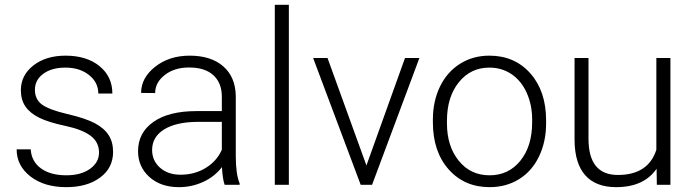

<svg xmlns="http://www.w3.org/2000/svg" viewBox="-20 -770 2889 800"><path d="M392.6 -134.3Q392.6 -177.7 357.7 -204.1Q322.8 -230.5 252.4 -245.4Q182.1 -260.3 143.3 -279.5Q104.5 -298.8 85.7 -326.7Q66.9 -354.5 66.9 -394Q66.9 -456.5 119.1 -497.3Q171.4 -538.1 252.9 -538.1Q341.3 -538.1 394.8 -494.4Q448.2 -450.7 448.2 -380.4H389.6Q389.6 -426.8 350.8 -457.5Q312 -488.3 252.9 -488.3Q195.3 -488.3 160.4 -462.6Q125.5 -437 125.5 -396Q125.5 -356.4 154.5 -334.7Q183.6 -313 260.5 -294.9Q337.4 -276.9 375.7 -256.3Q414.1 -235.8 432.6 -207Q451.2 -178.2 451.2 -137.2Q451.2 -70.3 397.2 -30.3Q343.3 9.8 256.3 9.8Q164.1 9.8 106.7 -34.9Q49.3 -79.6 49.3 -147.9H107.9Q111.3 -96.7 151.1 -68.1Q190.9 -39.6 256.3 -39.6Q317.4 -39.6 355 -66.4Q392.6 -93.3 392.6 -134.3Z M916 0Q907.2 -24.9 904.8 -73.7Q874 -33.7 826.4 -12Q778.8 9.8 725.6 9.8Q649.4 9.8 602.3 -32.7Q555.2 -75.2 555.2 -140.1Q555.2 -217.3 619.4 -262.2Q683.6 -307.1 798.3 -307.1H904.3V-367.2Q904.3 -423.8 869.4 -456.3Q834.5 -488.8 767.6 -488.8Q706.5 -488.8 666.5 -457.5Q626.5 -426.3 626.5 -382.3L567.9 -382.8Q567.9 -445.8 626.5 -491.9Q685.1 -538.1 770.5 -538.1Q858.9 -538.1 909.9 -493.9Q960.9 -449.7 962.4 -370.6V-120.6Q962.4 -43.9 978.5 -5.9V0ZM732.4 -42Q791 -42 837.2 -70.3Q883.3 -98.6 904.3 -146V-262.2H799.8Q712.4 -261.2 663.1 -230.2Q613.8 -199.2 613.8 -145Q613.8 -100.6 646.7 -71.3Q679.7 -42 732.4 -42Z M1183.6 0H1125V-750H1183.6Z M1506.8 -80.6 1667.5 -528.3H1727.5L1530.3 0H1482.9L1284.7 -528.3H1344.7Z M1783.7 -272Q1783.7 -348.1 1813.2 -409.2Q1842.8 -470.2 1896.7 -504.2Q1950.7 -538.1 2019 -538.1Q2124.5 -538.1 2189.9 -464.1Q2255.4 -390.1 2255.4 -268.1V-255.9Q2255.4 -179.2 2225.8 -117.9Q2196.3 -56.6 2142.6 -23.4Q2088.9 9.8 2020 9.8Q1915 9.8 1849.4 -64.2Q1783.7 -138.2 1783.7 -260.3ZM1842.3 -255.9Q1842.3 -161.1 1891.4 -100.3Q1940.4 -39.6 2020 -39.6Q2099.1 -39.6 2148.2 -100.3Q2197.3 -161.1 2197.3 -260.7V-272Q2197.3 -332.5 2174.8 -382.8Q2152.3 -433.1 2111.8 -460.7Q2071.3 -488.3 2019 -488.3Q1940.9 -488.3 1891.6 -427Q1842.3 -365.7 1842.3 -266.6Z M2715.8 -66.9Q2663.1 9.8 2547.4 9.8Q2462.9 9.8 2418.9 -39.3Q2375 -88.4 2374 -184.6V-528.3H2432.1V-191.9Q2432.1 -41 2554.2 -41Q2681.2 -41 2714.8 -146V-528.3H2773.4V0H2716.8Z"/></svg>

Font: Roboto-Light
Style: Regular
Weight: 300
Designer: Google
Version: Version 2.137; 2017